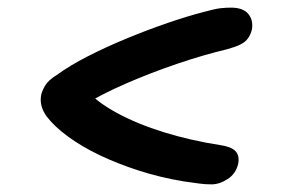

<svg xmlns="http://www.w3.org/2000/svg" viewBox="-20 -562 740 503"><path d="M534 -79Q518 -79 503 -81Q488 -83 460 -87Q400 -97 344 -115Q288 -133 241 -155.5Q194 -178 158.5 -204Q123 -230 103 -256Q82 -284 88 -314Q91 -326 99 -339Q107 -352 128 -365Q162 -390 210 -414.5Q258 -439 312.5 -461.5Q367 -484 419.5 -502Q472 -520 515 -531Q544 -539 558 -540.5Q572 -542 585 -542Q617 -542 630.5 -525.5Q644 -509 640 -485Q637 -472 630 -462Q623 -452 610 -445.5Q597 -439 575 -433Q512 -418 443 -394.5Q374 -371 308.5 -342.5Q243 -314 188 -280L202 -330Q233 -295 286.5 -266Q340 -237 409.5 -215.5Q479 -194 556 -182Q585 -178 596.5 -166.5Q608 -155 604 -133Q598 -107 576.5 -93Q555 -79 534 -79Z"/></svg>

Font: Shantell Sans Medium
Style: Italic
Weight: 500
Italic angle: -11°
Designer: Stephen Nixon, Anya Danilova, Shantell Martin
Foundry: Arrow Type
Version: Version 1.011;[c5ecc13dd]